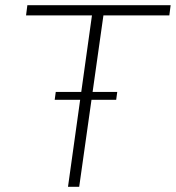

<svg xmlns="http://www.w3.org/2000/svg" viewBox="-20 -717 675 737"><path d="M241 0 333 -658H80L85 -697H635L630 -658H377L284 0ZM190 -334 194 -364H430L426 -334Z"/></svg>

Font: Hanken Grotesk ExtraLight
Style: Italic
Weight: 250
Italic angle: -8°
Designer: Alfredo Marco Pradil
Foundry: Hanken Design Co.
Version: Version 3.013